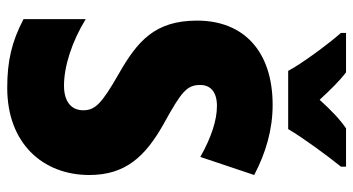

<svg xmlns="http://www.w3.org/2000/svg" viewBox="-243 -724 977 531"><g transform="rotate(90 245.5 -458.5)"><path d="M176 -767H337C361 -808 411 -876 441 -913V-927H335C310 -910 285 -886 256 -854C227 -885 204 -909 180 -927H71V-913C101 -879 156 -805 176 -767ZM464 -217C464 -317 413 -372 322 -423C233 -472 215 -487 215 -524C215 -550 232 -570 273 -570C313 -570 361 -554 414 -524L464 -673C403 -705 339 -724 270 -724C123 -724 37 -645 37 -515C37 -398 94 -350 185 -298C267 -251 285 -233 285 -200C285 -169 263 -147 217 -147C163 -147 95 -169 33 -207V-35C96 -2 150 10 223 10C377 10 464 -89 464 -217Z"/></g></svg>

Font: Noto Sans Gurmukhi Condensed Black
Style: Regular
Weight: 900
Width: 3
Designer: Jelle Bosma - Monotype Design Team
Foundry: Monotype Imaging Inc.
Version: Version 2.004